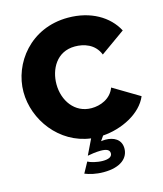

<svg xmlns="http://www.w3.org/2000/svg" viewBox="-133 -812 956 1123"><g transform="rotate(-15 345.5 -250.5)"><path d="M242 192C269 203 307 213 355 213C460 213 507 166 507 110C507 54 461 32 413 32C402 32 394 33 386 34L406 5C521 -3 643 -63 683 -159L524 -254C500 -190 436 -167 383 -167C281 -167 220 -256 220 -355C220 -444 269 -541 381 -541C434 -541 500 -522 527 -453L676 -559C627 -652 522 -714 385 -714C157 -714 22 -533 22 -361C22 -192 147 -21 334 3L289 96C304 93 340 87 368 87C401 87 423 94 423 117C423 140 398 148 367 148C331 148 292 137 277 128Z"/></g></svg>

Font: Raleway Black
Style: Regular
Weight: 900
Designer: Matt McInerney, Pablo Impallari, Rodrigo Fuenzalida
Foundry: Matt McInerney, Pablo Impallari, Rodrigo Fuenzalida
Version: Version 3.000g; ttfautohint (v1.5) -l 8 -r 28 -G 28 -x 14 -D